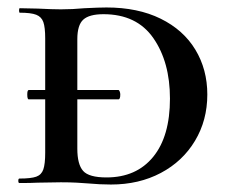

<svg xmlns="http://www.w3.org/2000/svg" viewBox="-20 -490 608 514"><path d="M535 -237Q535 -168 502 -113Q469 -58 410.5 -27Q352 4 277 4Q248 4 215 1Q203 0 185 -1Q167 -2 143 -2L81 -1Q63 0 32 0Q29 0 29 -6Q29 -12 32 -12Q63 -12 77 -17Q91 -22 96 -36.5Q101 -51 101 -81V-224H57Q53 -224 53 -237Q53 -249 57 -249H101V-387Q101 -417 96 -431Q91 -445 77 -450.5Q63 -456 33 -456Q31 -456 31 -462Q31 -468 33 -468L81 -467Q121 -465 143 -465Q174 -465 206 -468Q246 -470 265 -470Q349 -470 410 -440Q471 -410 503 -357Q535 -304 535 -237ZM435 -226Q435 -324 390.5 -388Q346 -452 257 -452Q219 -452 203 -437.5Q187 -423 187 -385V-249H297Q299 -249 300.5 -245Q302 -241 302 -237Q302 -224 297 -224H187V-92Q187 -50 202.5 -32.5Q218 -15 265 -15Q345 -15 390 -70Q435 -125 435 -226Z"/></svg>

Font: Cormorant SC SemiBold
Style: Regular
Weight: 600
Designer: Christian Thalmann (Catharsis Fonts)
Version: Version 3.000